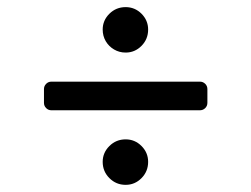

<svg xmlns="http://www.w3.org/2000/svg" viewBox="-20 -551 699 534"><path d="M102.3 -264.9V-303.3Q102.3 -311.8 108.3 -317.8Q114.3 -323.9 122.9 -323.9H535.9Q544.7 -323.9 550.8 -317.8Q556.8 -311.8 556.8 -303.3V-264.9Q556.8 -256.4 550.8 -250.4Q544.7 -244.3 535.9 -244.3H122.9Q114.3 -244.3 108.3 -250.4Q102.3 -256.4 102.3 -264.9ZM265.6 -100.9Q265.6 -126.4 284.3 -144.9Q302.9 -163.4 329.5 -163.4Q355.1 -163.4 373.6 -144.9Q392 -126.4 392 -100.9Q392 -74.2 373.6 -55.6Q355.1 -36.9 329.5 -36.9Q302.9 -36.9 284.3 -55.6Q265.6 -74.2 265.6 -100.9ZM265.6 -468.8Q265.6 -494.3 284.3 -512.8Q302.9 -531.2 329.5 -531.2Q355.1 -531.2 373.6 -512.8Q392 -494.3 392 -468.8Q392 -442.1 373.6 -423.5Q355.1 -404.8 329.5 -404.8Q311.8 -404.8 297.2 -413.4Q282.7 -421.9 274.1 -436.4Q265.6 -451 265.6 -468.8Z"/></svg>

Font: DeltaSans
Style: Regular
Weight: 400
Designer: Rasmus Andersson
Foundry: rsms
Version: Version 3.012